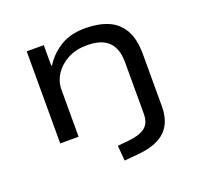

<svg xmlns="http://www.w3.org/2000/svg" viewBox="-122 -642 1016 972"><g transform="rotate(-20 386.5 -156.0)"><path d="M390 193 383 111 445 105Q501 100 531.5 77.5Q562 55 562 4V-275Q562 -325 545 -357Q528 -389 495 -405Q462 -421 409 -421Q350 -421 306 -397.5Q262 -374 237 -336Q212 -298 212 -254V0H113V-496H205V-385H209Q241 -437 295.5 -471Q350 -505 430 -505Q500 -505 552 -483.5Q604 -462 632.5 -412.5Q661 -363 661 -279V-1Q661 41 649.5 74Q638 107 614 130.5Q590 154 551 168.5Q512 183 456 187Z"/></g></svg>

Font: Nunito Sans 7pt Expanded
Style: Regular
Weight: 400
Width: 7
Designer: Vernon Adams
Foundry: Vernon Adams
Version: Version 3.101;gftools[0.9.27]